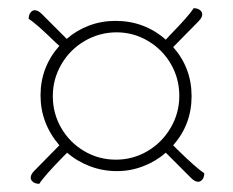

<svg xmlns="http://www.w3.org/2000/svg" viewBox="-20 -610 569 469"><path d="M479 -187Q479 -176 473 -170Q469 -166 464 -166Q456 -166 447 -175L385 -237Q361 -216 330 -204Q299 -192 266 -192Q231 -192 199.5 -204Q168 -216 144 -237L134 -227Q87 -179 76 -161Q65 -161 59 -167Q55 -171 55 -176Q55 -184 64 -193L125 -255Q79 -309 79 -377Q79 -446 125 -498L116 -506Q68 -553 50 -564Q50 -575 56 -581Q60 -585 65 -585Q73 -585 82 -576L143 -515Q167 -536 197.5 -547.5Q228 -559 262 -559Q333 -559 385 -513L395 -524Q442 -572 453 -590Q464 -590 470 -584Q474 -580 474 -575Q474 -567 465 -558L403 -495Q448 -444 448 -375Q448 -306 403 -255L413 -245Q461 -198 479 -187ZM418 -376Q418 -418 397.5 -453.5Q377 -489 341.5 -510Q306 -531 265 -531Q223 -531 187 -510Q151 -489 130 -453Q109 -417 109 -375Q109 -333 129.5 -297.5Q150 -262 185.5 -241Q221 -220 263 -220Q305 -220 340.5 -241Q376 -262 397 -298Q418 -334 418 -376Z"/></svg>

Font: Arima Madurai Thin
Style: Regular
Weight: 250
Designer: Joana Correia and Natanael Gama
Foundry: NDISCOVER
Version: Version 1.019; ttfautohint (v1.5) -l 7 -r 28 -G 50 -x 13 -D 